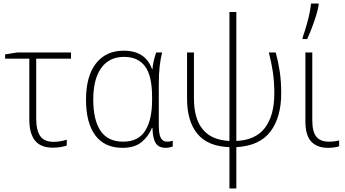

<svg xmlns="http://www.w3.org/2000/svg" viewBox="-20 -827 1955 1087"><path d="M382 -530V-495H185V-156Q185 -90 207.5 -57Q230 -24 284 -24Q304 -24 323 -27.5Q342 -31 358 -36V-3Q344 2 323 5.5Q302 9 279 9Q210 9 178 -31.5Q146 -72 146 -150V-495H9V-519L78 -530Z M674 10Q573 10 520 -60Q467 -130 467 -263Q467 -396 523.5 -468Q580 -540 680 -540Q804 -540 841 -435H843Q845 -460 851 -484.5Q857 -509 864 -530H898Q889 -496 884 -452Q879 -408 879 -344V-119Q879 -65 891 -45Q903 -25 925 -25Q943 -25 958 -30V2Q952 5 940.5 7.5Q929 10 919 10Q879 10 862 -16Q845 -42 843 -103H840Q822 -56 782 -23Q742 10 674 10ZM677 -25Q764 -25 802.5 -87.5Q841 -150 841 -259V-278Q841 -398 801 -451.5Q761 -505 683 -505Q598 -505 553 -442Q508 -379 508 -263Q508 -147 549.5 -86Q591 -25 677 -25Z M1318 -759V-29Q1428 -34 1480.5 -104Q1533 -174 1533 -298Q1533 -364 1525 -418Q1517 -472 1502 -530H1541Q1556 -475 1564 -420.5Q1572 -366 1572 -299Q1572 -162 1510.5 -81.5Q1449 -1 1318 6V240H1279V6Q1157 2 1098 -69Q1039 -140 1039 -268V-530H1078V-269Q1078 -156 1127.5 -95Q1177 -34 1279 -29V-759Z M1748 -530V-146Q1748 -81 1771 -53Q1794 -25 1841 -25Q1858 -25 1873.5 -27Q1889 -29 1900 -32V1Q1890 5 1872.5 7.5Q1855 10 1837 10Q1776 10 1742.5 -25Q1709 -60 1709 -140V-530ZM1693 -606V-614Q1707 -652 1721.5 -706Q1736 -760 1741 -807H1784V-797Q1779 -768 1768 -733.5Q1757 -699 1744 -665.5Q1731 -632 1719 -606Z"/></svg>

Font: Noto Sans Disp ExtLt
Style: Regular
Weight: 200
Designer: Monotype Design Team
Foundry: Monotype Imaging Inc.
Version: Version 2.000;GOOG;noto-source:20170915:90ef993387c0